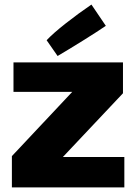

<svg xmlns="http://www.w3.org/2000/svg" viewBox="-20 -785 596 840"><path d="M524 -98V35H32V-102L296 -383H39V-512H518V-377L255 -98ZM380 -765 443 -672Q405 -646 341.5 -606.5Q278 -567 232 -540L184 -609Q212 -639 268 -683Q324 -727 380 -765Z"/></svg>

Font: Lalezar
Style: Regular
Weight: 400
Designer: Borna Izadpanah
Foundry: Borna Izadpanah
Version: Version 1.003;November 28, 2018;FontCreator 11.5.0.2421 64-b